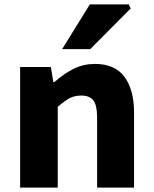

<svg xmlns="http://www.w3.org/2000/svg" viewBox="-20 -848 697 868"><path d="M71 -545H210L221 -477H226Q270 -516 314 -537.5Q358 -559 409 -559Q499 -559 542.5 -501Q586 -443 586 -338V0H419V-317Q419 -372 402 -394Q385 -416 347 -416Q317 -416 294.5 -404Q272 -392 241 -365V0H71ZM386 -828H562L571 -810L388 -626H261Z"/></svg>

Font: Nebula Sans Bold
Style: Regular
Weight: 700
Designer: Paul D. Hunt for Adobe (as Source Sans)
Foundry: Nebula Entertainment & Broadcasting LLC
Version: Version 1.010